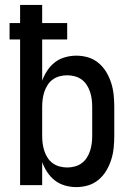

<svg xmlns="http://www.w3.org/2000/svg" viewBox="-20 -755 540 783"><path d="M291 8Q268 8 245 1.5Q222 -5 204 -19Q186 -33 173 -52.5Q160 -72 152 -94V0H62V-594H19V-661H62V-735H152V-661H254V-594H152V-426Q160 -448 173 -467.5Q186 -487 204 -501Q222 -515 245 -521.5Q268 -528 291 -528Q316 -528 339.5 -521Q363 -514 382 -498Q401 -482 413.5 -461Q426 -440 433.5 -416.5Q441 -393 443.5 -368.5Q446 -344 446 -320V-200Q446 -176 443.5 -151.5Q441 -127 433.5 -103.5Q426 -80 413.5 -59Q401 -38 382 -22Q363 -6 339.5 1Q316 8 291 8ZM254 -72Q269 -72 284.5 -76Q300 -80 312.5 -89Q325 -98 333.5 -111Q342 -124 347 -139Q352 -154 354 -169.5Q356 -185 356 -200V-320Q356 -335 354 -350.5Q352 -366 347 -381Q342 -396 333.5 -409Q325 -422 312.5 -431Q300 -440 284.5 -444Q269 -448 254 -448Q239 -448 223.5 -444Q208 -440 195.5 -431Q183 -422 174.5 -409Q166 -396 161 -381Q156 -366 154 -350.5Q152 -335 152 -320V-200Q152 -185 154 -169.5Q156 -154 161 -139Q166 -124 174.5 -111Q183 -98 195.5 -89Q208 -80 223.5 -76Q239 -72 254 -72Z"/></svg>

Font: Iosevka Fixed Medium
Style: Regular
Weight: 500
Monospace: yes
Designer: Belleve Invis
Foundry: Belleve Invis
Version: Version 32.3.0